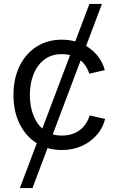

<svg xmlns="http://www.w3.org/2000/svg" viewBox="-20 -749 599 973"><path d="M80.6 204.1 433.1 -729H496.6L144.5 204.1ZM293.5 11.2Q220.7 11.2 165.5 -23.7Q110.4 -58.6 79.3 -121.6Q48.3 -184.6 48.3 -267.1Q48.3 -351.1 79.3 -414.3Q110.4 -477.5 165.5 -512.7Q220.7 -547.9 293.5 -547.9Q334.5 -547.9 369.9 -536.6Q405.3 -525.4 433.6 -504.9Q461.9 -484.4 481.9 -456.1Q502 -427.7 511.2 -393.6L432.1 -375.5Q426.8 -395.5 414.8 -413.6Q402.8 -431.6 385.5 -445.3Q368.2 -459 345 -466.8Q321.8 -474.6 293.5 -474.6Q239.7 -474.6 203.6 -446.3Q167.5 -418 149.4 -371.1Q131.3 -324.2 131.3 -267.1Q131.3 -210.9 149.4 -164.3Q167.5 -117.7 203.6 -89.8Q239.7 -62 293.5 -62Q322.3 -62 345.7 -69.8Q369.1 -77.6 386.7 -91.6Q404.3 -105.5 416.3 -124.3Q428.2 -143.1 434.1 -164.1L512.7 -146Q503.9 -111.3 483.9 -82.5Q463.9 -53.7 435.1 -32.7Q406.2 -11.7 370.4 -0.2Q334.5 11.2 293.5 11.2Z"/></svg>

Font: V-Inter
Style: Regular-375
Weight: 375
Designer: Rasmus Andersson
Foundry: rsms
Version: Version 4.000;git-4146feb